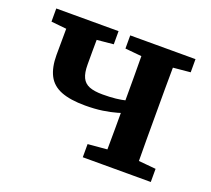

<svg xmlns="http://www.w3.org/2000/svg" viewBox="-92 -611 799 727"><g transform="rotate(20 308.0 -247.5)"><path d="M247 -187Q187 -187 150 -201.5Q113 -216 96.5 -248Q80 -280 80 -330Q80 -371 80.5 -412.5Q81 -454 81 -495H204Q204 -470 203.5 -445.5Q203 -421 203 -394Q203 -367 203 -336Q203 -303 212 -284Q221 -265 241 -257Q261 -249 295 -249Q325 -249 347.5 -251.5Q370 -254 388 -258.5Q406 -263 422 -269V-220Q399 -211 373 -203.5Q347 -196 316 -191.5Q285 -187 247 -187ZM383 0Q383 -30 383.5 -67.5Q384 -105 384 -144Q384 -183 384 -218V-277Q384 -312 384 -351Q384 -390 383.5 -427.5Q383 -465 383 -495H511Q511 -465 510.5 -427.5Q510 -390 510 -351Q510 -312 510 -277V-218Q510 -183 510 -144Q510 -105 510.5 -67.5Q511 -30 511 0ZM19 -442V-495H270V-442L166 -432H117ZM306 0V-53L420 -63H472L580 -53V0ZM317 -442V-495H580V-442L474 -432H422Z"/></g></svg>

Font: Source Serif 4 SemiBold
Style: Regular
Weight: 600
Designer: Frank Grießhammer
Foundry: Adobe Systems Incorporated
Version: Version 4.004;hotconv 1.0.116;makeotfexe 2.5.65601